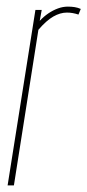

<svg xmlns="http://www.w3.org/2000/svg" viewBox="-20 -560 264 580"><path d="M106 -530 100 -497Q112 -510 126 -519.5Q140 -529 155 -534.5Q170 -540 185 -540Q196 -540 205.5 -538.5Q215 -537 224 -533L217 -516Q208 -519 199.5 -520.5Q191 -522 182 -522Q162 -522 141 -510Q120 -498 96 -470L22 0H3L87 -530Z"/></svg>

Font: Georama
Style: Italic
Weight: 400
Width: 2
Italic angle: -9°
Designer: Jean-Baptiste Levee
Foundry: Production Type
Version: Version 1.000